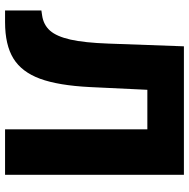

<svg xmlns="http://www.w3.org/2000/svg" viewBox="-14 -733 747 759"><g transform="rotate(90 359.5 -353.5)"><path d="M21.5 -143.6 41 -146.5Q78.1 -151.9 101.1 -177.7Q124 -203.6 136.5 -258.5Q148.9 -313.5 152.3 -408.2L163.1 -707H670.9V0H491.2V-562.5H335L324.2 -335.9Q317.9 -210.9 291.3 -138.4Q264.6 -65.9 211.2 -33Q157.7 0 67.4 0H21.5Z"/></g></svg>

Font: Pretendard JP Black
Style: Regular
Weight: 900
Designer: Base glyphs from Inter by Rasmus Andersson; Hangeul glyphs from Noto Sans CJK(Source Han Sans) by Jang Soo-young and Kan
Foundry: Kil Hyung-jin
Version: Version 1.309